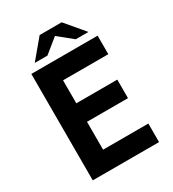

<svg xmlns="http://www.w3.org/2000/svg" viewBox="-213 -1021 1028 1139"><g transform="rotate(-30 301.0 -452.0)"><path d="M240.2 -904.3H391.1L500 -775.4H413.1L315.9 -854L219.2 -775.4H132.3ZM82 -729H536.1V-602.1H226.1V-444.8H506.8V-317.9H226.1V-127H536.1V0H82Z"/></g></svg>

Font: Hack
Style: Bold
Weight: 700
Monospace: yes
Designer: Christopher Simpkins
Foundry: Christopher Simpkins
Version: Version 2.017